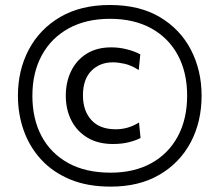

<svg xmlns="http://www.w3.org/2000/svg" viewBox="-20 -718 858 750"><path d="M412.5 11Q321.5 11 253.8 -17.2Q186 -45.5 140.8 -94.8Q95.5 -144 72.8 -208Q50 -272 50 -344Q50 -444 92.5 -524.2Q135 -604.5 215.2 -651.5Q295.5 -698.5 409 -698.5Q525 -698.5 604.8 -651Q684.5 -603.5 726 -523Q767.5 -442.5 767.5 -344.5Q767.5 -242.5 725 -162.2Q682.5 -82 603 -35.5Q523.5 11 412.5 11ZM412 -43.5Q504 -43.5 571 -80.5Q638 -117.5 674.5 -185.2Q711 -253 711 -344.5Q711 -435 674.8 -502.5Q638.5 -570 571 -607.2Q503.5 -644.5 409.5 -644.5Q316 -644.5 248 -607Q180 -569.5 143.2 -501.8Q106.5 -434 106.5 -344Q106.5 -253.5 142.5 -186Q178.5 -118.5 246.8 -81Q315 -43.5 412 -43.5ZM421 -155.5Q362.5 -155.5 321.2 -180.5Q280 -205.5 258.5 -248Q237 -290.5 237 -344Q237 -397.5 257.8 -440.2Q278.5 -483 318.2 -508Q358 -533 414.5 -533Q446 -533 476.2 -525.2Q506.5 -517.5 528 -505.5L522 -444.5Q491.5 -463.5 466.2 -469Q441 -474.5 421 -474.5Q369.5 -474.5 336.8 -441.2Q304 -408 304 -345.5Q304 -285.5 336.8 -249.2Q369.5 -213 432 -213Q481 -213 523 -239.5L529 -179Q511 -169.5 483.8 -162.5Q456.5 -155.5 421 -155.5Z"/></svg>

Font: Commissioner
Style: Regular
Weight: 400
Designer: Kostas Bartsokas
Foundry: Kostas Bartsokas
Version: Version 1.000; ttfautohint (v1.8.3)